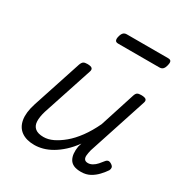

<svg xmlns="http://www.w3.org/2000/svg" viewBox="-179 -901 1005 1054"><g transform="rotate(30 323.5 -374.0)"><path d="M185 16Q134 16 102.5 -6.5Q71 -29 63.5 -72.5Q56 -116 76 -178L178 -489Q184 -505 192 -510Q200 -515 216 -515Q239 -515 246.5 -507.5Q254 -500 248 -484L145 -171Q133 -131 134.5 -103.5Q136 -76 154 -61.5Q172 -47 207 -47Q236 -47 266.5 -61.5Q297 -76 329.5 -103Q362 -130 392.5 -171.5Q423 -213 449 -268L520 -489Q525 -505 533 -510Q541 -515 557 -515Q581 -515 588.5 -507.5Q596 -500 590 -484L469 -114Q464 -94 462.5 -78.5Q461 -63 467.5 -54Q474 -45 490 -45Q504 -45 518 -53Q532 -61 544 -74.5Q556 -88 565 -100Q570 -108 579 -111Q588 -114 601 -106Q614 -98 615.5 -89Q617 -80 612 -70Q600 -52 581 -31.5Q562 -11 537.5 2.5Q513 16 481 16Q452 16 434.5 8Q417 0 408 -15.5Q399 -31 397 -51.5Q395 -72 399 -97L406 -120Q380 -84 351.5 -58Q323 -32 294.5 -15.5Q266 1 238.5 8.5Q211 16 185 16ZM307 -696Q291 -696 287.5 -705.5Q284 -715 288 -730Q292 -747 300 -755.5Q308 -764 322 -764H584Q600 -764 603 -754.5Q606 -745 602 -730Q598 -713 590 -704.5Q582 -696 567 -696Z"/></g></svg>

Font: Playwrite DK Loopet Light
Style: Regular
Weight: 300
Version: Version 1.003